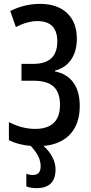

<svg xmlns="http://www.w3.org/2000/svg" viewBox="-20 -745 471 992"><path d="M190 114Q190 89 179 65Q168 41 139 9Q72 3 26 -21V-114Q95 -79 161 -79Q290 -79 290 -203Q290 -267 257 -297.5Q224 -328 152 -328H91V-415H152Q276 -415 276 -531Q276 -636 173 -636Q121 -636 62 -605L33 -688Q106 -725 187 -725Q276 -725 326.5 -677.5Q377 -630 377 -545Q377 -480 347.5 -437Q318 -394 264 -380V-376Q326 -364 359 -318.5Q392 -273 392 -198Q392 -105 343 -52Q294 1 205 9Q234 35 250.5 66.5Q267 98 267 130Q267 227 169 227Q137 227 116 218V152Q128 159 151 159Q190 159 190 114Z"/></svg>

Font: Noto Sans ExtraCondensed Medium
Style: Regular
Weight: 500
Width: 2
Designer: Monotype Design Team
Foundry: Monotype Imaging Inc.
Version: Version 2.013; ttfautohint (v1.8.4.7-5d5b)